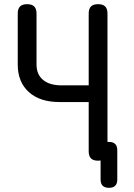

<svg xmlns="http://www.w3.org/2000/svg" viewBox="-20 -760 640 920"><path d="M405 -271H265Q171 -271 118 -319Q65 -367 65 -451V-695Q65 -718 76 -729Q87 -740 110 -740Q133 -740 144 -729Q155 -718 155 -695V-451Q155 -403 186.5 -377Q218 -351 275 -351H405V-695Q405 -718 416 -729Q427 -740 450 -740Q473 -740 484 -729Q495 -718 495 -695V-80H502Q522 -80 532 -70Q542 -60 542 -40V100Q542 120 532 130Q522 140 502 140Q482 140 472 130Q462 120 462 100V9Q456 10 450 10Q427 10 416 -1Q405 -12 405 -35Z"/></svg>

Font: Maple Mono Normal
Style: Regular
Weight: 400
Monospace: yes
Designer: subframe7536
Version: Version 7.000